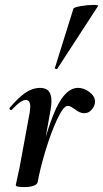

<svg xmlns="http://www.w3.org/2000/svg" viewBox="-20 -752 419 780"><path d="M297 -395Q321 -395 343.5 -378Q366 -361 366 -339Q366 -323 353.5 -307.5Q341 -292 322 -292Q304 -292 283 -309Q276 -314 269 -318Q262 -322 255 -322Q238 -322 213 -269Q188 -216 165.5 -142Q143 -68 133 -12L123 -13Q153 -175 196.5 -285Q240 -395 297 -395ZM44 0Q45 -7 50.5 -30Q56 -53 60 -74L101 -297Q103 -313 103 -318Q103 -346 85 -346Q65 -346 28 -306Q27 -305 25 -305Q21 -305 19 -308.5Q17 -312 20 -315Q56 -357 84.5 -376Q113 -395 142 -395Q167 -395 178 -381.5Q189 -368 189 -342Q189 -327 186 -309L133 -12Q131 -3 117 2.5Q103 8 77 8Q44 8 44 0ZM203 -476 278 -716Q279 -722 307 -727Q335 -732 359 -732Q382 -732 378 -727L213 -473Q212 -470 206.5 -472Q201 -474 203 -476Z"/></svg>

Font: Cormorant Infant
Style: Bold Italic
Weight: 700
Italic angle: -10°
Designer: Christian Thalmann (Catharsis Fonts)
Foundry: Catharsis Fonts
Version: Version 4.000